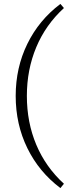

<svg xmlns="http://www.w3.org/2000/svg" viewBox="-20 -756 347 979"><path d="M288 203Q179 121 119.5 -0.5Q60 -122 60 -267Q60 -411 119.5 -532.5Q179 -654 288 -736L306 -715Q213 -630 165 -515.5Q117 -401 117 -267Q117 -132 165 -18Q213 96 306 181Z"/></svg>

Font: Piazzolla SC Light
Style: Regular
Weight: 300
Designer: Juan Pablo del Peral
Foundry: Huerta Tipografica
Version: Version 1.330